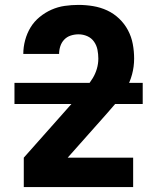

<svg xmlns="http://www.w3.org/2000/svg" viewBox="-20 -763 640 783"><path d="M77 0V-120L306 -378Q320 -394 333.5 -410Q347 -426 358 -444Q369 -462 375 -482.5Q381 -503 381 -524Q381 -542 377.5 -560Q374 -578 363.5 -593Q353 -608 336 -615.5Q319 -623 300 -623Q284 -623 268.5 -618Q253 -613 242 -601.5Q231 -590 226 -574.5Q221 -559 221 -543Q221 -543 221 -543Q221 -543 221 -543Q221 -543 221 -543Q221 -543 221 -543H75Q75 -543 75 -543Q75 -543 75 -543Q75 -571 82.5 -599Q90 -627 104.5 -651Q119 -675 141.5 -693.5Q164 -712 190 -723.5Q216 -735 244 -739Q272 -743 300 -743Q330 -743 360 -738Q390 -733 417 -720.5Q444 -708 466 -687Q488 -666 502 -639.5Q516 -613 521.5 -583.5Q527 -554 527 -524Q527 -491 518.5 -459.5Q510 -428 494 -400Q478 -372 457 -347.5Q436 -323 415 -299L256 -120H523V0ZM562 -339H39V-425H562Z"/></svg>

Font: Iosevka SS04 Heavy Extended
Style: Regular
Weight: 900
Width: 7
Monospace: yes
Designer: Belleve Invis
Foundry: Belleve Invis
Version: Version 19.0.0; ttfautohint (v1.8.4)